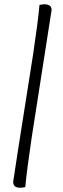

<svg xmlns="http://www.w3.org/2000/svg" viewBox="-20 -762 298 904"><path d="M129 -113Q107 33 99 119Q86 122 75 122Q42 122 42 94Q42 87 136 -507Q158 -653 166 -739L187 -742Q223 -742 223 -715Z"/></svg>

Font: Overlock
Style: Regular
Weight: 400
Designer: Dario Muhafara
Foundry: Dario Manuel Muhafara
Version: Version 1.002